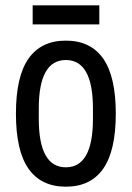

<svg xmlns="http://www.w3.org/2000/svg" viewBox="-20 -691 496 723"><path d="M103 -599V-671H354V-599ZM416 -263Q416 -123 368.5 -55.5Q321 12 228 12Q135 12 87.5 -55.5Q40 -123 40 -263Q40 -403 87.5 -470.5Q135 -538 228 -538Q321 -538 368.5 -470.5Q416 -403 416 -263ZM126 -282V-244Q126 -61 228 -61Q330 -61 330 -244V-282Q330 -465 228 -465Q126 -465 126 -282Z"/></svg>

Font: Archivo Narrow
Style: Regular
Weight: 400
Designer: Hector Gatti
Foundry: Omnibus-Type
Version: Version 1.003